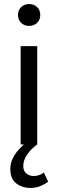

<svg xmlns="http://www.w3.org/2000/svg" viewBox="-20 -714 286 949"><path d="M131 215Q90 215 60.5 192.5Q31 170 31 122Q31 96 41 73.5Q51 51 66.5 32.5Q82 14 98 0H82V-486H164V0Q133 22 114 50Q95 78 95 106Q95 132 111 144Q127 156 146 156Q162 156 173.5 151.5Q185 147 197 139L218 184Q203 196 180 205.5Q157 215 131 215ZM124 -586Q100 -586 84.5 -601Q69 -616 69 -640Q69 -664 84.5 -679Q100 -694 124 -694Q148 -694 163.5 -679Q179 -664 179 -640Q179 -616 163.5 -601Q148 -586 124 -586Z"/></svg>

Font: Source Sans 3
Style: Regular
Weight: 400
Designer: Paul D. Hunt
Foundry: Adobe
Version: Version 3.046;hotconv 1.0.118;makeotfexe 2.5.65603